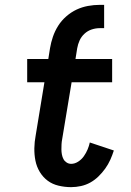

<svg xmlns="http://www.w3.org/2000/svg" viewBox="-20 -763 540 791"><path d="M273 8Q247 8 221.5 2Q196 -4 176.5 -18.5Q157 -33 144 -54.5Q131 -76 126 -101Q121 -126 121.5 -152.5Q122 -179 127 -205L163 -424H92V-520H179L186 -564Q190 -588 198 -611.5Q206 -635 219.5 -656.5Q233 -678 253 -695.5Q273 -713 295.5 -723.5Q318 -734 342.5 -738.5Q367 -743 391 -743H409V-647H391Q374 -647 357.5 -641.5Q341 -636 328 -624Q315 -612 308 -596.5Q301 -581 298 -564L291 -520H442V-424H275L236 -189Q234 -179 233.5 -168.5Q233 -158 233 -147.5Q233 -137 235 -126.5Q237 -116 241.5 -107.5Q246 -99 254.5 -93.5Q263 -88 273 -88Q288 -88 302 -97Q316 -106 325.5 -119.5Q335 -133 341 -147.5Q347 -162 350 -176L449 -143Q443 -124 434.5 -105Q426 -86 413.5 -68.5Q401 -51 385.5 -36Q370 -21 352 -11Q334 -1 313.5 3.5Q293 8 273 8Z"/></svg>

Font: Iosevka SS18
Style: Bold Italic
Weight: 700
Italic angle: -9°
Monospace: yes
Designer: Belleve Invis
Foundry: Belleve Invis
Version: Version 25.1.1; ttfautohint (v1.8.4)